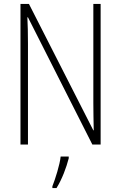

<svg xmlns="http://www.w3.org/2000/svg" viewBox="-20 -734 615 975"><path d="M491 0V-714H454V-211C454 -174 455 -120 456 -72H454L127 -714H84V0H122V-512C122 -566 121 -606 119 -646H122L449 0ZM329 70V61H288C284 102 260 177 246 212V221H267C295 176 317 117 329 70Z"/></svg>

Font: Noto Sans Devanagari Condensed ExtraLight
Style: Regular
Weight: 200
Width: 3
Designer: Jelle Bosma - Monotype Design Team
Foundry: Monotype Imaging Inc.
Version: Version 2.004